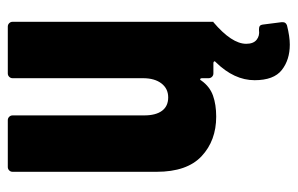

<svg xmlns="http://www.w3.org/2000/svg" viewBox="-152 -402 745 480"><g transform="rotate(-90 220.0 -161.5)"><path d="M31 -142V-502Q31 -507 34.5 -510.5Q38 -514 43 -514H160Q165 -514 168.5 -510.5Q172 -507 172 -502V-173Q172 -144 183.5 -128.5Q195 -113 217 -113Q239 -113 252 -130Q265 -147 265 -176V-502Q265 -507 268.5 -510.5Q272 -514 277 -514H394Q399 -514 402.5 -510.5Q406 -507 406 -502V-9V0H405Q351 46 351 82Q351 100 361 108Q371 116 385 114H388Q398 114 399 123L405 170V174Q405 181 397 184Q369 191 349 191Q311 191 285.5 171Q260 151 260 103Q260 52 305 6Q308 4 307 2Q306 0 303 0H277Q272 0 268.5 -3.5Q265 -7 265 -12V-29Q265 -32 263 -33Q261 -34 259 -30Q244 -9 221.5 -1Q199 7 169 7Q109 7 70 -29.5Q31 -66 31 -142Z"/></g></svg>

Font: Barlow Condensed
Style: Bold
Weight: 700
Width: 3
Designer: Jeremy Tribby
Foundry: Tribby Type
Version: Version 1.500